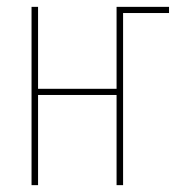

<svg xmlns="http://www.w3.org/2000/svg" viewBox="-20 -540 540 560"><path d="M72 0V-520H91V-281H320V-520H473V-502H339V0H320V-263H91V0Z"/></svg>

Font: Iosevka Term Curly Thin
Style: Regular
Weight: 100
Designer: Belleve Invis
Foundry: Belleve Invis
Version: Version 32.3.0